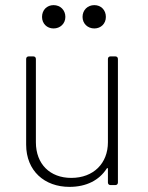

<svg xmlns="http://www.w3.org/2000/svg" viewBox="-20 -722 577 749"><path d="M189 -611C215 -611 235 -630 235 -656C235 -683 215 -702 189 -702C163 -702 144 -683 144 -656C144 -630 163 -611 189 -611ZM348 -611C374 -611 393 -630 393 -656C393 -683 374 -702 348 -702C322 -702 302 -683 302 -656C302 -630 322 -611 348 -611ZM401 -492V-167C401 -85 345 -28 258 -28C175 -28 120 -82 120 -167V-492C120 -498 116 -502 110 -502H92C86 -502 82 -498 82 -492V-158C82 -55 154 7 251 7C317 7 367 -19 396 -64C398 -68 401 -67 401 -63V-10C401 -4 405 0 411 0H430C436 0 440 -4 440 -10V-492C440 -498 436 -502 430 -502H411C405 -502 401 -498 401 -492Z"/></svg>

Font: Barlow ExtraLight
Style: Regular
Weight: 275
Designer: Jeremy Tribby
Foundry: Tribby Type
Version: Version 1.422;hotconv 1.0.109;makeotfexe 2.5.65596